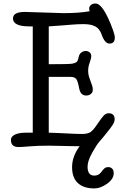

<svg xmlns="http://www.w3.org/2000/svg" viewBox="-20 -827 706 1090"><path d="M596.7 -184.1Q630.9 -184.1 630.9 -149.4Q630.9 -131.3 612.3 -107.4L602.5 -94.2Q597.7 -87.9 592.3 -81.1L566.4 -48.8Q564 -46.4 561.8 -43.5Q559.6 -40.5 544.2 -22.9Q528.8 -5.4 502.9 41Q477.1 87.4 477.1 119.1Q477.1 169.9 515.1 169.9Q539.6 169.9 553.2 151.6Q566.9 133.3 574.7 127.4Q582.5 121.6 595 121.6Q607.4 121.6 616.5 130.1Q625.5 138.7 625.5 156.2Q625.5 189.5 587.9 216.1Q550.3 242.7 515.6 242.7Q455.1 242.7 422.1 212.4Q389.2 182.1 389.2 121.6Q389.2 61 432.1 2.9H404.3L258.8 0Q192.4 0 147.7 3.9Q103 7.8 85.4 7.8Q42 7.8 42 -32.2Q42 -60.1 87.9 -70.3Q103.5 -73.7 125.5 -73.7H166V-677.2H147Q53.7 -677.2 53.7 -722.2Q53.7 -759.3 121.6 -759.3L340.3 -752.4Q428.2 -752.4 488.8 -763.2Q486.3 -771 486.3 -780Q486.3 -789.1 495.6 -798.1Q504.9 -807.1 522.5 -807.1Q566.4 -807.1 621.6 -656.2Q631.8 -627.9 631.8 -613.3Q631.8 -579.6 601.6 -579.6Q574.7 -579.6 556.6 -631.8Q545.4 -664.1 520.8 -677Q496.1 -689.9 458 -689.9H445.8Q420.4 -689.9 386.2 -687Q352.1 -684.1 332 -682.6L291.5 -679.7Q271.5 -678.2 256.8 -677.2V-462.4Q374 -462.4 390.6 -465.6Q407.2 -468.8 415 -475.3Q422.9 -481.9 426 -500.7Q429.2 -519.5 441.4 -528.6Q453.6 -537.6 466.3 -537.6Q479 -537.6 488.5 -530Q498 -522.5 498 -509Q498 -495.6 489.3 -472.2Q480.5 -448.7 480.5 -425.5Q480.5 -402.3 489.3 -379.4L502 -344.2Q506.8 -332 506.8 -317.1Q506.8 -302.2 495.8 -293.5Q484.9 -284.7 468.8 -284.7Q437 -284.7 429.4 -325.7Q421.9 -366.7 412.6 -378.7Q403.3 -390.6 379.4 -390.6H256.8V-73.7Q277.8 -73.2 298.8 -72.3L342.3 -70.3Q414.1 -66.4 445.8 -66.4Q477.5 -66.4 493.7 -77.1Q509.8 -87.9 533.7 -123.8Q557.6 -159.7 569.8 -171.9Q582 -184.1 596.7 -184.1Z"/></svg>

Font: Oldenburg
Style: Regular
Weight: 400
Designer: Nicole Fally
Foundry: Nicole Fally
Version: Version 1.001